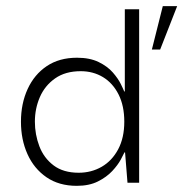

<svg xmlns="http://www.w3.org/2000/svg" viewBox="-20 -593 595 623"><path d="M229.2 10Q171.3 10 130.8 -17.9Q90.3 -45.8 69.2 -92.8Q48 -139.8 48 -198Q48 -257 69.7 -304.2Q91.3 -351.3 131.8 -378.5Q172.3 -405.7 230 -405.7Q271.3 -405.7 300.1 -391.7Q328.8 -377.7 346.2 -357.7Q363.5 -337.7 372 -320.3Q380.5 -303 383 -296.3H385V-563H431.5V0H393.7L385.8 -98.5H383.8Q381.3 -92.7 371.9 -75.2Q362.5 -57.7 344.2 -38Q325.8 -18.3 297.6 -4.2Q269.3 10 229.2 10ZM235.3 -32.5Q276.3 -32.5 309.9 -51.8Q343.5 -71.2 363.4 -108.5Q383.3 -145.8 383.3 -198.2Q383.3 -249.7 364.7 -286.6Q346 -323.5 314.1 -342.8Q282.2 -362 242 -362Q192 -362 158.8 -338.6Q125.5 -315.2 109.3 -277.8Q93.2 -240.5 93.2 -198.2Q93.2 -156.7 107.7 -118.5Q122.2 -80.3 153.8 -56.4Q185.3 -32.5 235.3 -32.5ZM472.8 -432.3 508.2 -573H554.8L499.7 -432.3Z"/></svg>

Font: Darker Grotesque Light
Style: Regular
Weight: 300
Designer: Gabriel Lam
Foundry: TypeRant
Version: Version 1.000;gftools[0.9.28]